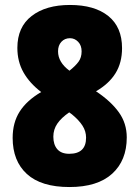

<svg xmlns="http://www.w3.org/2000/svg" viewBox="-20 -744 562 774"><path d="M262 -724Q361 -724 416.5 -679.5Q472 -635 472 -550Q472 -491 445.5 -448.5Q419 -406 367 -376Q427 -336 459 -291.5Q491 -247 491 -190Q491 -97 432 -43.5Q373 10 260 10Q146 10 88.5 -42.5Q31 -95 31 -188Q31 -250 59.5 -294.5Q88 -339 146 -373Q99 -409 74.5 -452.5Q50 -496 50 -551Q50 -635 107.5 -679.5Q165 -724 262 -724ZM262 -590Q241 -590 227.5 -575.5Q214 -561 214 -537Q214 -493 260 -459Q284 -478 296.5 -495Q309 -512 309 -537Q309 -561 295 -575.5Q281 -590 262 -590ZM195 -193Q195 -161 211 -142.5Q227 -124 259 -124Q327 -124 327 -189Q327 -215 312.5 -237.5Q298 -260 270 -283L259 -291Q227 -269 211 -245.5Q195 -222 195 -193Z"/></svg>

Font: Noto Sans Gujarati Condensed Black
Style: Regular
Weight: 900
Width: 3
Designer: Jelle Bosma - Monotype Design Team, Universal Thirst
Foundry: Monotype Imaging Inc.
Version: Version 2.106; ttfautohint (v1.8.4.7-5d5b)